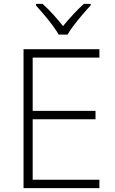

<svg xmlns="http://www.w3.org/2000/svg" viewBox="-20 -967 592 987"><path d="M491 0H101V-714H491V-671H148V-397H471V-354H148V-43H491ZM282 -789Q270 -810 249.5 -837.5Q229 -865 206 -892Q183 -919 165 -939V-947H199Q226 -923 254 -892Q282 -861 304 -833Q327 -861 355.5 -892Q384 -923 411 -947H446V-939Q427 -919 404 -892Q381 -865 360 -837.5Q339 -810 327 -789Z"/></svg>

Font: Noto Kufi Arabic ExtraLight
Style: Regular
Weight: 200
Designer: Monotype Design Team, David Williams, Khaled Hosny
Foundry: Google LLC
Version: Version 2.109; ttfautohint (v1.8.4.7-5d5b)